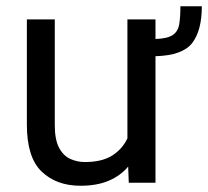

<svg xmlns="http://www.w3.org/2000/svg" viewBox="-20 -591 673 621"><path d="M563.5 -570.8H632.8Q632.8 -492.7 601.8 -452.1Q570.8 -411.6 482.9 -409.2V0H396.5L394.5 -52.2Q370.1 -22.9 332 -6.6Q293.9 9.8 240.2 9.8Q162.6 9.8 114.7 -36.1Q66.9 -82 66.9 -187.5V-528.3H157.2V-186.5Q157.2 -139.2 171.1 -113Q185.1 -86.9 207.5 -76.9Q230 -66.9 254.4 -66.9Q309.6 -66.9 342.8 -87.9Q376 -108.9 392.1 -143.6V-528.3H482.9V-464.8Q522 -466.3 538.8 -477.8Q555.7 -489.3 559.6 -512.2Q563.5 -535.2 563.5 -570.8Z"/></svg>

Font: Vazirmatn RD UI
Style: Regular
Weight: 400
Designer: Saber Rastikerdar
Foundry: Saber Rastikerdar
Version: Version 33.003